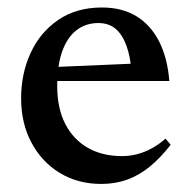

<svg xmlns="http://www.w3.org/2000/svg" viewBox="-20 -468 494 500"><path d="M245.5 -448.5Q297.5 -448.5 334.8 -426Q372 -403.5 394 -360.8Q416 -318 421 -257H109.5L110.5 -293L367 -304L322.5 -281.5Q319.5 -321 309.2 -349.2Q299 -377.5 281.2 -392.8Q263.5 -408 236 -408Q204 -408 180 -390Q156 -372 142.5 -335.5Q129 -299 129 -243.5Q129 -186 150 -145.2Q171 -104.5 208.8 -83Q246.5 -61.5 297.5 -61.5Q318 -61.5 337.2 -66.5Q356.5 -71.5 375 -81.5Q393.5 -91.5 411 -107L424.5 -91Q398 -57 370.2 -34.2Q342.5 -11.5 311.2 -0.2Q280 11 244 11Q182.5 11 135.5 -17.8Q88.5 -46.5 61.8 -96.8Q35 -147 35 -212Q35 -276.5 59.8 -330.2Q84.5 -384 131.8 -416.2Q179 -448.5 245.5 -448.5Z"/></svg>

Font: Newsreader 24pt Medium
Style: Regular
Weight: 500
Designer: Hugues Gentile
Foundry: Production Type
Version: Version 1.003